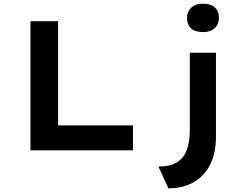

<svg xmlns="http://www.w3.org/2000/svg" viewBox="-20 -815 1354 1041"><path d="M145 0V-700H295V-135H701V0ZM893 206 839 88Q901 88 938 66Q975 44 992 0Q1009 -44 1009 -111V-529H1151V-77Q1151 15 1119 78Q1087 141 1029 173.5Q971 206 893 206ZM1081 -641Q1039 -641 1016.5 -661Q994 -681 994 -718Q994 -752 1017 -773.5Q1040 -795 1081 -795Q1122 -795 1144.5 -775Q1167 -755 1167 -718Q1167 -684 1144 -662.5Q1121 -641 1081 -641Z"/></svg>

Font: Lexend Mega SemiBold
Style: Regular
Weight: 600
Designer: Bonnie Shaver-Troup, Thomas Jockin
Foundry: Lexend
Version: Version 1.007